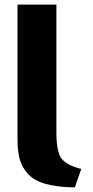

<svg xmlns="http://www.w3.org/2000/svg" viewBox="-20 -800 403 834"><path d="M333 -66 305 14Q229 13 179 -1Q129 -15 102.5 -43.5Q76 -72 66 -107.5Q56 -143 56 -196V-780H225V-225Q225 -140 247.5 -111Q270 -82 333 -66Z"/></svg>

Font: Repo
Style: ExtraBold
Weight: 800
Designer: Stefan Peev
Foundry: Context Ltd
Version: Version 001.000